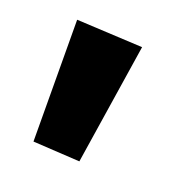

<svg xmlns="http://www.w3.org/2000/svg" viewBox="-56 -209 403 396"><g transform="rotate(15 145.5 -11.5)"><path d="M42 114 64 -152 208 -132 144 129Z"/></g></svg>

Font: FiraGOUPP
Style: Bold
Weight: 700
Designer: bBox Type
Foundry: bBox Type GmbH
Version: Version 1.001